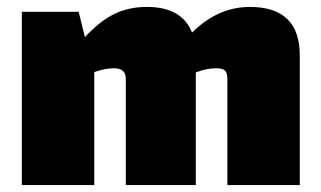

<svg xmlns="http://www.w3.org/2000/svg" viewBox="-20 -534 925 554"><path d="M207 -500 225 -427Q268 -473 309.5 -493.5Q351 -514 404 -514Q505 -514 534 -440Q609 -514 701 -514Q845 -514 845 -374V0H636V-307Q636 -324 629 -330.5Q622 -337 603 -337Q576 -337 545 -325V0H343V-307Q343 -337 309 -337Q283 -337 252 -326V0H43V-500Z"/></svg>

Font: Exo 2.0 Black
Style: Regular
Weight: 900
Designer: Natanael Gama
Version: Version 1.001;PS 001.001;hotconv 1.0.70;makeotf.lib2.5.58329